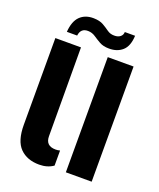

<svg xmlns="http://www.w3.org/2000/svg" viewBox="-141 -844 780 940"><g transform="rotate(20 248.5 -373.5)"><path d="M40 -149V-600H173.5L175 -138Q175 -87.5 227.5 -87.5Q239.5 -87.5 250 -90.5V-12Q219.5 9.5 177 9.5Q113.5 9.5 76.8 -27.5Q40 -64.5 40 -149ZM313 0V-600H447.5V0ZM349.5 -744H403Q400.5 -689 373.2 -665Q346 -641 303.5 -641.5Q273.5 -641.5 253.5 -653Q233.5 -664.5 216.8 -675.8Q200 -687 179.5 -687.5Q141 -688.5 136 -648H82.5Q86.5 -704 113 -730Q139.5 -756 183 -755.5Q215 -755 234.5 -743.8Q254 -732.5 269.5 -721.2Q285 -710 305.5 -710Q325 -709.5 337 -718.8Q349 -728 349.5 -744Z"/></g></svg>

Font: Big Shoulders Stencil Text ExtraBold
Style: Regular
Weight: 800
Designer: Patric King
Foundry: XO Type Co
Version: Version 1.000